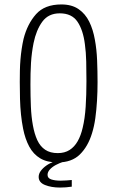

<svg xmlns="http://www.w3.org/2000/svg" viewBox="-20 -728 528 864"><path d="M239 3Q192 3 161 -15.5Q130 -34 111.5 -68.5Q93 -103 84 -149Q78 -179 74.5 -212.5Q71 -246 70 -283Q69 -320 69 -359Q69 -385 69.5 -410Q70 -435 72 -459.5Q74 -484 77.5 -507.5Q81 -531 86 -553Q103 -620 142 -664Q181 -708 256 -708Q303 -708 333.5 -687Q364 -666 381.5 -630.5Q399 -595 407 -549Q415 -506 417 -456.5Q419 -407 419 -358Q419 -315 416.5 -274Q414 -233 409 -196.5Q404 -160 394 -128Q376 -69 339.5 -33Q303 3 239 3ZM240 -39Q271 -39 293 -53Q315 -67 329.5 -92.5Q344 -118 352 -153Q362 -194 365.5 -247.5Q369 -301 369 -363Q369 -409 368 -451Q367 -493 362 -529Q354 -593 328.5 -630.5Q303 -668 249 -668Q198 -668 170.5 -630.5Q143 -593 131 -534Q127 -514 124 -491.5Q121 -469 119.5 -445Q118 -421 117.5 -397Q117 -373 117 -348Q117 -295 119 -248.5Q121 -202 128 -164Q135 -125 148 -97Q161 -69 183.5 -54Q206 -39 240 -39ZM250 116Q211 116 182.5 104.5Q154 93 154 68Q154 54 163.5 41Q173 28 188.5 17Q204 6 224 -1L265 0Q247 6 231 14.5Q215 23 204.5 34.5Q194 46 194 59Q194 74 211 79.5Q228 85 253 85Q264 85 278.5 84Q293 83 303 82V112Q290 114 276.5 115Q263 116 250 116Z"/></svg>

Font: Truculenta ExtraLight
Style: Regular
Weight: 250
Version: Version 1.002